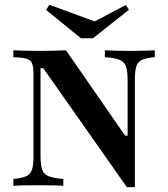

<svg xmlns="http://www.w3.org/2000/svg" viewBox="-20 -783 709 809"><path d="M514.5 5.6 162.1 -496H150.8V-125.8Q150.8 -88.7 157.3 -69Q163.7 -49.2 184.3 -40.7Q204.8 -32.3 246.8 -29V0Q230.6 -1.6 201.2 -2Q171.8 -2.4 139.5 -2.4Q107.3 -2.4 80.2 -2Q53.2 -1.6 36.3 0V-29Q72.6 -32.3 90.7 -40.7Q108.9 -49.2 114.9 -68.5Q121 -87.9 121 -121V-472.6Q121 -501.6 115.3 -515.7Q109.7 -529.8 91.5 -535.5Q73.4 -541.1 36.3 -541.9V-571Q54 -570.2 83.9 -569.4Q113.7 -568.5 148.4 -568.5Q180.6 -568.5 208.5 -569.4Q236.3 -570.2 258.1 -571L507.3 -211.3H517.7V-445.2Q517.7 -482.3 511.3 -502Q504.8 -521.8 484.7 -530.6Q464.5 -539.5 421.8 -541.9V-571Q437.9 -570.2 467.3 -569.4Q496.8 -568.5 529 -568.5Q561.3 -568.5 588.7 -569.4Q616.1 -570.2 632.3 -571V-541.9Q596.8 -539.5 578.6 -531Q560.5 -522.6 554.4 -503.2Q548.4 -483.9 548.4 -450V5.6ZM510.5 -762.1 523.4 -741.9 371.8 -621.8H321L174.2 -741.1L187.9 -762.9L403.2 -683.9L358.9 -682.3Z"/></svg>

Font: Playfair
Style: Bold
Weight: 700
Designer: Claus Eggers Sørensen
Foundry: Claus Eggers Sørensen
Version: Version 2.001;gftools[0.9.30]